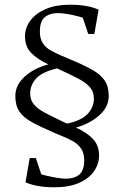

<svg xmlns="http://www.w3.org/2000/svg" viewBox="-20 -721 519 814"><path d="M211 73Q171 73 141 67.5Q111 62 88 52L106 -51H132L155 18Q201 31 242.5 35.5Q284 40 310.5 23.5Q337 7 337 -41Q337 -71 324.5 -90Q312 -109 291.5 -121Q271 -133 248 -142L210 -158Q152 -183 115.5 -203Q79 -223 62 -248.5Q45 -274 45 -314Q45 -360 84.5 -396Q124 -432 185 -448Q138 -470 112 -497Q86 -524 86 -567Q86 -603 108.5 -633.5Q131 -664 173.5 -682.5Q216 -701 275 -701Q316 -701 346 -695.5Q376 -690 398 -680L380 -577H354L331 -646Q286 -660 244 -664.5Q202 -669 175.5 -652.5Q149 -636 149 -587Q149 -557 161.5 -538Q174 -519 194.5 -507.5Q215 -496 238 -486L276 -470Q334 -446 370.5 -425.5Q407 -405 424 -379.5Q441 -354 441 -314Q441 -268 401.5 -232.5Q362 -197 302 -180Q349 -159 374.5 -131.5Q400 -104 400 -62Q400 -26 378.5 5Q357 36 315 54.5Q273 73 211 73ZM264 -197Q326 -210 352 -238.5Q378 -267 378 -302Q378 -332 361.5 -351Q345 -370 314 -386.5Q283 -403 237 -424L222 -431Q158 -416 133 -388Q108 -360 108 -325Q108 -297 124 -278Q140 -259 171.5 -242.5Q203 -226 249 -204Z"/></svg>

Font: Ancizar Serif Light
Style: Regular
Weight: 300
Designer: Cesar Puertas, Viviana Monsalve, Julian Moncada, Julian Prieto, Jose Castro, Felipe Aragon, Mariel Hernandez, Sara Alarc
Version: Version 8.100